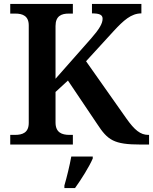

<svg xmlns="http://www.w3.org/2000/svg" viewBox="-20 -734 777 975"><path d="M32 0H350V-49H333C294 -49 262 -61 262 -112V-267L325 -325L473 -105C527 -22 558 0 695 0H737V-49H733C693 -49 663 -74 622 -132L417 -423L557 -576C607 -630 646 -666 698 -666V-714H447V-666C485 -666 501 -659 501 -639C501 -615 485 -587 443 -539L262 -334V-602C262 -653 292 -665 329 -665H350V-714H32V-665H58C95 -665 126 -653 126 -605V-110C126 -60 94 -49 56 -49H32ZM307 208V221H361C392 178 433 113 451 71V61H342C334 106 319 167 307 208Z"/></svg>

Font: Noto Serif Georgian SemiBold
Style: Regular
Weight: 600
Designer: Monotype Design Team, Akaki Razmadze
Foundry: Google LLC
Version: Version 2.003